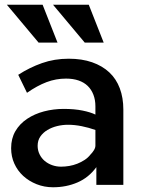

<svg xmlns="http://www.w3.org/2000/svg" viewBox="-20 -781 607 811"><path d="M387 0V-75Q355 -31 307.5 -10.5Q260 10 204 10Q167 10 134.5 -3Q102 -16 78 -38Q54 -60 40.5 -90Q27 -120 27 -155Q27 -196 45 -227Q63 -258 94.5 -279Q126 -300 166 -310.5Q206 -321 249 -321Q294 -321 328.5 -314Q363 -307 383 -297V-332Q383 -359 374.5 -381Q366 -403 350.5 -418Q335 -433 312 -441Q289 -449 259 -449Q216 -449 176.5 -434Q137 -419 94 -389L57 -465Q105 -496 157.5 -514.5Q210 -533 270 -533Q326 -533 369 -518Q412 -503 441.5 -475.5Q471 -448 486 -408Q501 -368 501 -318V0ZM362 -128Q371 -137 377 -147Q383 -157 383 -166V-232Q355 -242 325 -248Q295 -254 268 -254Q244 -254 221.5 -248.5Q199 -243 180.5 -232Q162 -221 150.5 -204.5Q139 -188 139 -165Q139 -146 147 -129.5Q155 -113 168.5 -101.5Q182 -90 200 -83.5Q218 -77 238 -77Q255 -77 272.5 -80Q290 -83 306.5 -89.5Q323 -96 337.5 -105.5Q352 -115 362 -128ZM143 -601H223L160 -761H9ZM338 -601H418L355 -761H204Z"/></svg>

Font: Rising Sun SemiBold
Style: Regular
Weight: 600
Designer: Matt McInerney, Pablo Impallari, Rodrigo Fuenzalida (Raleway font), Stephen Hutchings (Greek), Cristiano Sobral (main ch
Foundry: The Rising Sun Project Authors
Version: Version 4.327; ttfautohint (v1.8.4.7-5d5b-dirty)